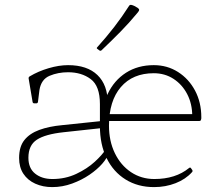

<svg xmlns="http://www.w3.org/2000/svg" viewBox="-20 -758 896 784"><path d="M609 6Q543 6 493 -25Q443 -56 415.5 -112Q388 -168 388 -243V-333Q388 -407 350.5 -435Q313 -463 258 -463Q217 -463 182.5 -448.5Q148 -434 141 -390L135 -342Q134 -336 128 -336H120Q114 -336 113 -342Q109 -366 105 -389.5Q101 -413 97 -437Q96 -443 101 -446Q136 -467 178.5 -479.5Q221 -492 258 -492Q336 -492 378 -451.5Q420 -411 420 -336L393 -243Q393 -318 419.5 -374Q446 -430 494.5 -461Q543 -492 608 -492Q663 -492 707 -464Q751 -436 776.5 -388Q802 -340 802 -280Q802 -277 802 -274.5Q802 -272 801 -270Q800 -264 794 -264H410V-292H779L764 -273Q765 -275 765 -278Q765 -281 765 -284Q765 -334 744.5 -373.5Q724 -413 688.5 -436Q653 -459 608 -459Q522 -459 473.5 -402.5Q425 -346 425 -245Q425 -182 449 -132.5Q473 -83 515 -55Q557 -27 610 -27Q697 -27 752 -72Q757 -76 760 -71L765 -64Q768 -59 764 -55Q738 -26 697 -10Q656 6 609 6ZM193 6Q155 6 124 -8Q93 -22 75.5 -48.5Q58 -75 58 -113Q58 -159 79.5 -186Q101 -213 140.5 -227.5Q180 -242 234 -247L397 -264L396 -235L239 -218Q165 -210 130.5 -187.5Q96 -165 96 -114Q96 -71 123.5 -49Q151 -27 194 -27Q247 -27 291.5 -48Q336 -69 367 -97.5Q398 -126 410 -146L422 -131Q418 -113 397.5 -89.5Q377 -66 345.5 -44.5Q314 -23 274.5 -8.5Q235 6 193 6ZM395 -553Q391 -549 386 -552L378 -558Q373 -561 377 -565Q414 -606 446.5 -648Q479 -690 507 -734Q510 -739 516 -738Q522 -737 529 -733.5Q536 -730 542 -726Q546 -723 547.5 -720.5Q549 -718 547.5 -714.5Q546 -711 540 -704Q507 -664 471 -627.5Q435 -591 395 -553Z"/></svg>

Font: Hahmlet Thin
Style: Regular
Weight: 250
Version: Version 1.002